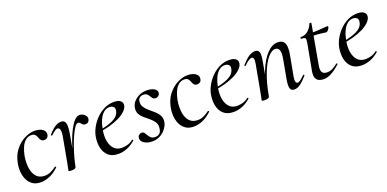

<svg xmlns="http://www.w3.org/2000/svg" viewBox="-12 -1004 3154 1564"><g transform="rotate(-20 1565.5 -222.0)"><path d="M158 13Q114 13 86.5 -6.5Q59 -26 44.5 -57.5Q30 -89 27.5 -127Q25 -165 33 -202Q45 -264 80 -308Q115 -352 160.5 -375.5Q206 -399 250 -399Q274 -399 295 -392Q316 -385 328.5 -371Q341 -357 339 -337Q338 -322 328 -311.5Q318 -301 300 -301Q282 -301 273 -312Q264 -323 260 -337Q256 -350 246 -362.5Q236 -375 212 -375Q184 -375 162 -356.5Q140 -338 126 -306Q112 -274 104 -234Q95 -179 101.5 -131.5Q108 -84 133.5 -55Q159 -26 206 -26Q235 -26 261 -39Q287 -52 306 -67Q309 -69 313 -65Q317 -61 314 -58Q275 -21 235 -4Q195 13 158 13Z M464 -9 454 -10Q463 -57 477 -110Q491 -163 509 -213.5Q527 -264 548 -305Q569 -346 591.5 -370.5Q614 -395 638 -395Q652 -395 666.5 -387.5Q681 -380 690 -367Q699 -354 696 -338Q694 -325 684.5 -316Q675 -307 660 -307Q645 -307 636.5 -315Q628 -323 621.5 -331Q615 -339 604 -339Q591 -339 575 -316Q559 -293 542 -256Q525 -219 509.5 -174.5Q494 -130 482 -86.5Q470 -43 464 -9ZM425 8Q409 8 404 6Q399 4 399 1Q399 -2 404.5 -26Q410 -50 414 -74L450 -271Q456 -304 454.5 -321Q453 -338 447 -345.5Q441 -353 432 -353Q420 -353 404.5 -341.5Q389 -330 373 -315Q370 -312 366 -316Q362 -320 365 -323Q397 -360 424 -377.5Q451 -395 477 -395Q496 -395 506.5 -384Q517 -373 518.5 -347Q520 -321 512 -276L464 -9Q461 8 425 8Z M830 12Q775 12 744 -16Q713 -44 703.5 -89Q694 -134 703 -185Q710 -223 731 -261Q752 -299 783 -330Q814 -361 853 -380Q892 -399 936 -399Q974 -399 992.5 -384.5Q1011 -370 1008 -345Q1004 -321 980.5 -298Q957 -275 920 -257Q883 -239 837 -226Q791 -213 743 -208L745 -221Q820 -232 871 -256.5Q922 -281 930 -324Q936 -349 922.5 -360.5Q909 -372 889 -372Q859 -372 836 -351Q813 -330 798 -295Q783 -260 776 -218Q766 -164 774 -120.5Q782 -77 807 -51Q832 -25 874 -25Q897 -25 922.5 -32Q948 -39 972 -58Q974 -60 977.5 -56Q981 -52 979 -49Q941 -16 903.5 -2Q866 12 830 12Z M1123 11Q1083 11 1054 -8Q1025 -27 1029 -54Q1031 -70 1041.5 -78Q1052 -86 1064 -86Q1079 -86 1087 -75Q1095 -64 1102.5 -50.5Q1110 -37 1122.5 -26Q1135 -15 1159 -15Q1183 -15 1197 -28.5Q1211 -42 1214 -69Q1219 -100 1205 -122.5Q1191 -145 1168.5 -163.5Q1146 -182 1124 -200.5Q1102 -219 1089.5 -242Q1077 -265 1083 -297Q1088 -326 1108.5 -348.5Q1129 -371 1158.5 -383.5Q1188 -396 1221 -396Q1260 -396 1285 -381Q1310 -366 1307 -343Q1304 -327 1293 -319Q1282 -311 1272 -311Q1254 -311 1245.5 -320.5Q1237 -330 1230.5 -342Q1224 -354 1213.5 -363Q1203 -372 1182 -372Q1164 -372 1151 -362Q1138 -352 1136 -335Q1131 -306 1144.5 -284Q1158 -262 1180.5 -243Q1203 -224 1225.5 -204.5Q1248 -185 1261 -161Q1274 -137 1269 -105Q1264 -77 1244 -50Q1224 -23 1193 -6Q1162 11 1123 11Z M1484 13Q1440 13 1412.5 -6.5Q1385 -26 1370.5 -57.5Q1356 -89 1353.5 -127Q1351 -165 1359 -202Q1371 -264 1406 -308Q1441 -352 1486.5 -375.5Q1532 -399 1576 -399Q1600 -399 1621 -392Q1642 -385 1654.5 -371Q1667 -357 1665 -337Q1664 -322 1654 -311.5Q1644 -301 1626 -301Q1608 -301 1599 -312Q1590 -323 1586 -337Q1582 -350 1572 -362.5Q1562 -375 1538 -375Q1510 -375 1488 -356.5Q1466 -338 1452 -306Q1438 -274 1430 -234Q1421 -179 1427.5 -131.5Q1434 -84 1459.5 -55Q1485 -26 1532 -26Q1561 -26 1587 -39Q1613 -52 1632 -67Q1635 -69 1639 -65Q1643 -61 1640 -58Q1601 -21 1561 -4Q1521 13 1484 13Z M1829 12Q1774 12 1743 -16Q1712 -44 1702.5 -89Q1693 -134 1702 -185Q1709 -223 1730 -261Q1751 -299 1782 -330Q1813 -361 1852 -380Q1891 -399 1935 -399Q1973 -399 1991.5 -384.5Q2010 -370 2007 -345Q2003 -321 1979.5 -298Q1956 -275 1919 -257Q1882 -239 1836 -226Q1790 -213 1742 -208L1744 -221Q1819 -232 1870 -256.5Q1921 -281 1929 -324Q1935 -349 1921.5 -360.5Q1908 -372 1888 -372Q1858 -372 1835 -351Q1812 -330 1797 -295Q1782 -260 1775 -218Q1765 -164 1773 -120.5Q1781 -77 1806 -51Q1831 -25 1873 -25Q1896 -25 1921.5 -32Q1947 -39 1971 -58Q1973 -60 1976.5 -56Q1980 -52 1978 -49Q1940 -16 1902.5 -2Q1865 12 1829 12Z M2356 9Q2328 9 2321 -14Q2314 -37 2323 -89L2352 -248Q2374 -355 2319 -355Q2288 -355 2254 -314.5Q2220 -274 2190 -197Q2160 -120 2140 -9L2126 -10Q2147 -127 2181.5 -214.5Q2216 -302 2261.5 -350.5Q2307 -399 2357 -399Q2400 -399 2415 -368Q2430 -337 2417 -267L2384 -89Q2379 -59 2384 -46.5Q2389 -34 2400 -34Q2411 -34 2426.5 -46Q2442 -58 2462 -77Q2465 -81 2469 -77Q2473 -73 2470 -69Q2438 -32 2411 -11.5Q2384 9 2356 9ZM2101 8Q2085 8 2079.5 6Q2074 4 2074 1Q2074 -2 2079.5 -25Q2085 -48 2089 -74L2130 -297Q2140 -353 2114 -353Q2103 -353 2086 -341.5Q2069 -330 2048 -309Q2045 -305 2041 -309.5Q2037 -314 2040 -317Q2075 -357 2103.5 -376Q2132 -395 2159 -395Q2186 -395 2193.5 -373Q2201 -351 2192 -302L2140 -9Q2137 8 2101 8Z M2610 12Q2589 12 2570.5 4.5Q2552 -3 2543 -23Q2534 -43 2540 -80L2582 -306Q2589 -342 2583 -351Q2577 -360 2548 -360Q2544 -360 2545 -367Q2546 -374 2549 -374Q2588 -374 2614.5 -397.5Q2641 -421 2653 -454Q2654 -458 2662.5 -457Q2671 -456 2670 -453L2608 -106Q2601 -67 2612.5 -49Q2624 -31 2655 -31Q2681 -31 2703.5 -43Q2726 -55 2748 -73Q2750 -75 2754 -71Q2758 -67 2756 -65Q2710 -24 2675.5 -6Q2641 12 2610 12ZM2756 -340Q2754 -340 2734.5 -343Q2715 -346 2688.5 -348.5Q2662 -351 2637 -351L2639 -376Q2667 -376 2696.5 -378Q2726 -380 2749.5 -382Q2773 -384 2782 -384Q2786 -384 2788 -381Q2790 -378 2789 -374Q2787 -366 2777 -353Q2767 -340 2756 -340Z M2941 12Q2886 12 2855 -16Q2824 -44 2814.5 -89Q2805 -134 2814 -185Q2821 -223 2842 -261Q2863 -299 2894 -330Q2925 -361 2964 -380Q3003 -399 3047 -399Q3085 -399 3103.5 -384.5Q3122 -370 3119 -345Q3115 -321 3091.5 -298Q3068 -275 3031 -257Q2994 -239 2948 -226Q2902 -213 2854 -208L2856 -221Q2931 -232 2982 -256.5Q3033 -281 3041 -324Q3047 -349 3033.5 -360.5Q3020 -372 3000 -372Q2970 -372 2947 -351Q2924 -330 2909 -295Q2894 -260 2887 -218Q2877 -164 2885 -120.5Q2893 -77 2918 -51Q2943 -25 2985 -25Q3008 -25 3033.5 -32Q3059 -39 3083 -58Q3085 -60 3088.5 -56Q3092 -52 3090 -49Q3052 -16 3014.5 -2Q2977 12 2941 12Z"/></g></svg>

Font: Cormorant Light Medium
Style: Italic
Weight: 500
Italic angle: -10°
Version: Version 4.000